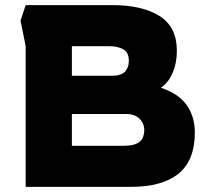

<svg xmlns="http://www.w3.org/2000/svg" viewBox="-20 -728 809 748"><path d="M80 0V-548L60 -648L80 -708H420Q533 -708 601 -666Q669 -624 669 -530Q669 -483 653 -445Q637 -407 607 -386Q675 -364 707 -319Q739 -274 739 -212Q739 -103 675.5 -51.5Q612 0 490 0ZM260 -433H418Q452 -433 467 -449Q482 -465 482 -491Q482 -524 460 -536Q438 -548 408 -548H260ZM260 -160H460Q496 -160 513.5 -169Q531 -178 536.5 -192Q542 -206 542 -221Q542 -247 523.5 -265.5Q505 -284 470 -284H260Z"/></svg>

Font: Rowdies
Style: Regular
Weight: 400
Designer: Jaikishan Patel
Version: Version 1.000; ttfautohint (v1.8.3)